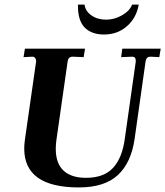

<svg xmlns="http://www.w3.org/2000/svg" viewBox="-20 -810 723 840"><path d="M86 -160Q86 -178 89 -199L138 -541V-543Q138 -551 133.5 -556.5Q129 -562 122 -562L83 -560L89 -597H352L346 -560L298 -562Q279 -562 276 -542L227 -199Q224 -178 224 -159Q224 -95 258 -63.5Q292 -32 356 -32Q435 -32 475 -76Q515 -120 526 -203L574 -541V-544Q574 -562 559 -562L510 -560L515 -597H683L677 -560L639 -562Q620 -562 617 -542L569 -203Q554 -98 495.5 -44Q437 10 325 10Q86 10 86 -160ZM321 -790H350Q353 -762 379.5 -743Q406 -724 444 -724Q481 -724 514.5 -743.5Q548 -763 558 -790H587Q577 -732 535.5 -695.5Q494 -659 435 -659Q381 -659 350.5 -689.5Q320 -720 321 -790Z"/></svg>

Font: Unna
Style: Bold Italic
Weight: 700
Italic angle: -8.05°
Designer: Jorge de Buen Unna
Foundry: Omnibus-Type
Version: Version 2.008